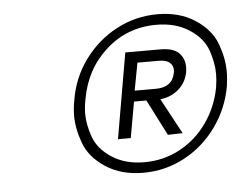

<svg xmlns="http://www.w3.org/2000/svg" viewBox="-38 -753 607 479"><g transform="rotate(-5 266.0 -513.5)"><path d="M372 -709Q427 -709 466 -683.5Q505 -658 518.5 -621.5Q532 -585 532 -552Q532 -533 529 -514Q519 -459 486.5 -414Q454 -369 406 -343.5Q358 -318 303 -318Q248 -318 209 -343.5Q170 -369 156.5 -405.5Q143 -442 143 -474Q143 -493 147 -514Q156 -569 188.5 -613.5Q221 -658 269 -683.5Q317 -709 372 -709ZM308 -344Q356 -344 397 -366Q438 -388 465.5 -427Q493 -466 502 -514Q505 -532 505 -548Q505 -576 494 -607.5Q483 -639 449 -661Q415 -683 367 -683Q294 -683 241 -635.5Q188 -588 175 -514Q171 -495 171 -477Q171 -450 182 -419Q193 -388 226.5 -366Q260 -344 308 -344ZM431 -559Q426 -533 407 -516.5Q388 -500 361 -497L409 -408L372 -407L326 -497H295L279 -407H247L284 -621H372Q404 -621 418 -607Q432 -593 432 -572Q432 -566 431 -559ZM299 -524H352Q393 -524 400 -559Q401 -563 401 -567Q401 -578 392.5 -585.5Q384 -593 365 -593H312Z"/></g></svg>

Font: Fz Poppins ExtLt
Style: Italic
Weight: 200
Italic angle: -10°
Designer: Ninad Kale (Devanagari), Jonny Pinhorn (Latin)
Foundry: Indian Type Foundry
Version: Vit hóa bi Vntype.Com & FontZin.Com